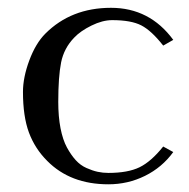

<svg xmlns="http://www.w3.org/2000/svg" viewBox="-20 -462 485 494"><path d="M129.9 -199.7Q129.9 -162.1 135.7 -132.1Q141.6 -102.1 152.1 -82.8Q162.6 -63.5 174.8 -50Q187 -36.6 202.4 -29.8Q217.8 -22.9 231.2 -20Q244.6 -17.1 258.8 -17.1Q309.1 -17.1 339.1 -31.7Q369.1 -46.4 399.9 -85L425.8 -70.8Q397 -31.2 353 -9.5Q309.1 12.2 258.8 12.2Q161.1 12.2 101.6 -47.9Q69.8 -79.6 54.4 -121.1Q39.1 -162.6 39.1 -225.6Q39.1 -262.7 55.4 -306.6Q71.8 -350.6 96.7 -375.5Q163.1 -441.9 265.6 -441.9Q365.2 -441.9 425.8 -359.4L399.9 -344.7Q369.6 -383.3 343.5 -396.7Q317.4 -410.2 268.6 -410.2Q243.7 -410.2 215.3 -396.2Q187 -382.3 170.9 -365.2Q144.5 -337.9 137.2 -301.3Q129.9 -264.6 129.9 -199.7Z"/></svg>

Font: Libertinage
Style: l
Weight: 400
Designer: OSP
Foundry: OSP
Version: Version 1.0; 2008; OFL relea